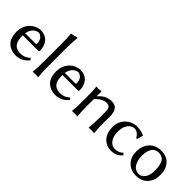

<svg xmlns="http://www.w3.org/2000/svg" viewBox="106 -1551 2413 2413"><g transform="rotate(45 1312.5 -344.0)"><path d="M125 -272.9H309.1Q323.2 -272.9 323.2 -287.1Q323.2 -339.4 296.4 -369.1Q269.5 -398.9 238.8 -398.9Q230.5 -398.9 219.7 -396Q209 -393.1 193.8 -384.3Q178.7 -375.5 165.8 -362.3Q152.8 -349.1 141.4 -325.7Q129.9 -302.2 125 -272.9ZM392.1 -104 412.1 -79.1Q382.8 -39.1 336.4 -14.6Q290 9.8 237.8 9.8Q187.5 9.8 146.5 -7.8Q105.5 -24.9 79.1 -56.2Q34.2 -109.9 34.2 -209Q34.2 -261.7 52.7 -306.4Q71.3 -351.1 100.8 -379.4Q130.4 -407.7 166.5 -423.3Q202.6 -439 238.8 -439Q276.9 -439 307.4 -427.2Q337.9 -415.5 356.9 -396.7Q376 -377.9 388.9 -352.8Q401.9 -327.6 407 -302.2Q412.1 -276.9 412.1 -250Q412.1 -232.9 394 -232.9H122.1Q122.1 -144.5 146 -106Q164.6 -75.7 194.3 -62.5Q224.6 -48.8 254.9 -48.8Q341.3 -48.8 392.1 -104Z M542.5 -200.2V-481.9Q542.5 -627 533.7 -674.8L535.6 -678.2Q579.6 -681.6 622.6 -698.2Q631.8 -698.2 631.8 -688Q622.6 -567.4 622.6 -500V-200.2Q622.6 -67.9 631.8 0L629.4 2.9Q610.8 0 582.5 0Q554.2 0 535.6 2.9L533.7 0Q542.5 -64.5 542.5 -200.2Z M829.6 -272.9H1013.7Q1027.8 -272.9 1027.8 -287.1Q1027.8 -339.4 1001 -369.1Q974.1 -398.9 943.4 -398.9Q935.1 -398.9 924.3 -396Q913.6 -393.1 898.4 -384.3Q883.3 -375.5 870.4 -362.3Q857.4 -349.1 845.9 -325.7Q834.5 -302.2 829.6 -272.9ZM1096.7 -104 1116.7 -79.1Q1087.4 -39.1 1041 -14.6Q994.6 9.8 942.4 9.8Q892.1 9.8 851.1 -7.8Q810.1 -24.9 783.7 -56.2Q738.8 -109.9 738.8 -209Q738.8 -261.7 757.3 -306.4Q775.9 -351.1 805.4 -379.4Q835 -407.7 871.1 -423.3Q907.2 -439 943.4 -439Q981.4 -439 1012 -427.2Q1042.5 -415.5 1061.5 -396.7Q1080.6 -377.9 1093.5 -352.8Q1106.4 -327.6 1111.6 -302.2Q1116.7 -276.9 1116.7 -250Q1116.7 -232.9 1098.6 -232.9H826.7Q826.7 -144.5 850.6 -106Q869.1 -75.7 898.9 -62.5Q929.2 -48.8 959.5 -48.8Q1045.9 -48.8 1096.7 -104Z M1617.2 -180.2Q1617.2 -67.9 1626.5 0L1624 2.9Q1605.5 0 1577.1 0Q1548.8 0 1530.3 2.9L1528.3 0Q1537.1 -64.5 1537.1 -180.2V-277.8Q1537.1 -336.9 1521 -357.9Q1504.9 -378.9 1465.3 -378.9Q1434.6 -378.9 1395 -358.6Q1355.5 -338.4 1320.3 -296.9V-180.2Q1320.3 -64.5 1329.1 0L1327.1 2.9Q1308.6 0 1280.3 0Q1252 0 1233.4 2.9L1231.4 0Q1240.2 -61 1240.2 -180.2V-234.9Q1240.2 -373.5 1231.4 -429.2L1233.4 -432.1Q1275.9 -427.7 1314.5 -435.1Q1320.3 -435.1 1320.3 -424.8V-352.1L1322.3 -349.1Q1344.7 -376 1370.1 -394.8Q1395.5 -413.6 1418.9 -422.6Q1442.4 -431.6 1460.4 -435.3Q1478.5 -439 1495.1 -439Q1561 -439 1590.1 -399.9Q1619.1 -360.8 1619.1 -280.8Q1619.1 -264.6 1618.2 -230.5Q1617.2 -196.3 1617.2 -180.2Z M1945.8 -398.9Q1894 -398.9 1857.9 -350.8Q1821.8 -302.7 1821.8 -223.1Q1821.8 -137.7 1858.4 -88.9Q1895 -40 1951.7 -40Q1981.9 -40 2006.8 -49.1Q2031.7 -58.1 2058.6 -82H2063L2082 -61Q2026.4 9.8 1934.6 9.8Q1842.8 9.8 1788.3 -52Q1733.9 -113.8 1733.9 -217.8Q1733.9 -267.1 1752.4 -309.6Q1771 -352.1 1801.3 -379.9Q1831.5 -407.7 1869.6 -423.3Q1907.7 -439 1946.8 -439Q1983.4 -439 2019.8 -431.2Q2056.2 -423.3 2079.6 -411.1L2082 -408.2L2058.6 -326.2L2045.9 -325.2Q2002.9 -398.9 1945.8 -398.9Z M2162.6 -205.1Q2162.6 -311.5 2221.4 -375.2Q2280.3 -439 2378.4 -439Q2478 -439 2532.2 -378.4Q2586.4 -317.9 2586.4 -213.9Q2586.4 -114.3 2529.3 -52.2Q2472.2 9.8 2374.5 9.8Q2277.3 9.8 2220 -51.3Q2162.6 -112.3 2162.6 -205.1ZM2371.6 -398.9Q2344.2 -398.9 2323 -388.7Q2301.8 -378.4 2288.3 -361.8Q2274.9 -345.2 2266.1 -321.8Q2257.3 -298.3 2253.9 -273.9Q2250.5 -249.5 2250.5 -222.2Q2250.5 -196.8 2253.9 -172.4Q2257.3 -147.9 2266.8 -121.3Q2276.4 -94.7 2290.8 -75Q2305.2 -55.2 2329.1 -42.5Q2353 -29.8 2383.3 -29.8Q2433.1 -29.8 2465.8 -76.9Q2498.5 -124 2498.5 -195.8Q2498.5 -245.1 2493.4 -279.3Q2488.3 -313.5 2474.9 -342Q2461.4 -370.6 2435.8 -384.8Q2410.2 -398.9 2371.6 -398.9Z"/></g></svg>

Font: Linux Biolinum G
Style: Regular
Weight: 400
Designer: Philipp H. Poll
Foundry: Philipp H. Poll
Version: Version 1.1.0 ; ttfautohint (v1.6)